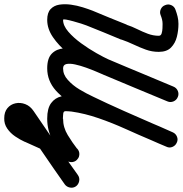

<svg xmlns="http://www.w3.org/2000/svg" viewBox="-10 -625 863 907"><g transform="rotate(90 421.5 -171.5)"><path d="M-8 -521Q-14 -535 -7.5 -549.5Q-1 -564 14 -569Q30 -575 46.5 -579Q63 -583 81 -583Q112 -583 142 -575.5Q172 -568 192.5 -548Q213 -528 213 -490Q213 -458 202.5 -429Q192 -400 178.5 -371.5Q165 -343 155 -314Q155 -314 155 -313Q155 -312 155 -312Q138 -271 121 -230Q104 -189 88 -148Q88 -148 88 -148Q88 -148 88 -148Q88 -148 88 -148Q88 -148 88 -148Q85 -141 79.5 -123.5Q74 -106 68.5 -86Q63 -66 60.5 -52Q58 -38 62 -38Q89 -38 117.5 -62.5Q146 -87 172.5 -123.5Q199 -160 219 -195.5Q239 -231 249 -253Q249 -253 249 -252Q248 -251 248 -251Q281 -328 313 -405Q345 -482 377 -559Q377 -559 377 -559Q377 -559 377 -559Q383 -574 397.5 -580Q412 -586 426 -580Q441 -574 447 -559.5Q453 -545 447 -531Q414 -454 382 -377Q350 -300 318 -223Q318 -223 317 -222Q317 -221 317 -221Q301 -187 275.5 -143Q250 -99 216.5 -58Q183 -17 143.5 10Q104 37 62 37Q28 37 11 21Q-6 5 -10 -20.5Q-14 -46 -10 -75Q-6 -104 2.5 -131Q11 -158 18 -176Q18 -176 18 -176Q18 -176 18 -176Q35 -217 52 -258Q69 -299 85 -340Q85 -340 85 -339Q84 -338 85 -338Q93 -363 105.5 -388Q118 -413 127.5 -438.5Q137 -464 137 -490Q137 -500 126 -503.5Q115 -507 101.5 -507.5Q88 -508 81 -508Q70 -508 60 -505.5Q50 -503 40 -499Q26 -493 11.5 -499.5Q-3 -506 -8 -521ZM377 -559Q383 -574 397.5 -580Q412 -586 426 -580Q441 -574 447 -559.5Q453 -545 447 -531Q415 -454 383 -377Q351 -300 319 -224Q319 -224 318 -223Q318 -222 318 -222Q315 -215 306 -194Q297 -173 287.5 -146.5Q278 -120 272.5 -95Q267 -70 270.5 -54Q274 -38 291 -38Q321 -38 345 -60Q371 -83 390.5 -115.5Q410 -148 426 -182.5Q442 -217 457 -248Q492 -324 525.5 -401.5Q559 -479 593 -556Q593 -556 593 -556Q593 -556 593 -556Q599 -570 613.5 -576Q628 -582 642 -575Q656 -569 662 -554.5Q668 -540 661 -526Q627 -448 593.5 -370.5Q560 -293 525 -216Q500 -163 470 -103.5Q440 -44 396 -4Q350 37 291 37Q243 37 221 15Q199 -7 196.5 -42Q194 -77 202.5 -117Q211 -157 225 -193.5Q239 -230 250 -254Q250 -254 250 -253Q249 -252 249 -252Q281 -329 313 -406Q345 -483 377 -559Q377 -559 377 -559Q377 -559 377 -559ZM593 -556Q599 -570 613.5 -576Q628 -582 642 -575Q656 -569 662 -554.5Q668 -540 661 -526Q654 -508 646 -490.5Q638 -473 630 -454Q606 -397 577.5 -334Q549 -271 526.5 -206Q504 -141 495 -78Q495 -76 493.5 -60.5Q492 -45 496 -42Q501 -38 512.5 -38Q524 -38 530 -37Q530 -37 529 -37Q529 -38 529 -38Q570 -38 606 -60Q642 -82 673 -106Q673 -106 673 -106Q673 -106 673 -106Q685 -116 700.5 -114.5Q716 -113 725 -100Q735 -88 733.5 -72.5Q732 -57 719 -48Q678 -14 631 11.5Q584 37 529 37Q529 37 529 37Q528 37 528 37Q480 37 455 18.5Q430 0 423 -30.5Q416 -61 421 -98.5Q426 -136 438.5 -174.5Q451 -213 464.5 -247Q478 -281 488 -306Q513 -369 539 -431.5Q565 -494 593 -556Q593 -556 593 -556ZM662 -92Q668 -107 682.5 -112.5Q697 -118 711 -111Q726 -105 731.5 -90.5Q737 -76 730 -62Q707 -11 684 40Q661 91 638 142Q638 142 638 142Q638 143 638 143Q628 165 612.5 188Q597 211 575 226Q553 241 526 240Q526 240 526 240Q527 240 527 240Q497 240 479 225Q461 210 456 187Q451 164 460 140.5Q469 117 493 101Q493 101 493 101Q493 101 493 101Q493 101 493 101Q569 49 644.5 -2.5Q720 -54 795 -108Q808 -117 823.5 -114Q839 -111 848 -99Q857 -86 854 -70.5Q851 -55 839 -46Q764 7 687.5 59Q611 111 535 163Q535 163 535 163Q535 163 535 163Q535 163 535 163Q530 167 527 170Q528 169 527 166Q527 165 527 165Q527 165 528 166Q528 166 528 166Q535 166 544 154.5Q553 143 560 130Q567 117 570 111Q570 111 570 112Q570 112 570 112Q593 61 616 10Q639 -41 662 -92Q662 -92 662 -92Q662 -92 662 -92Z"/></g></svg>

Font: FRB American Cursive Guidelines Arrows Extrabold
Style: Bold Italic
Weight: 800
Italic angle: -25°
Version: Version 2.0;Modular Font Editor K font №1